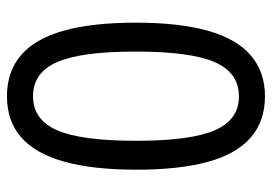

<svg xmlns="http://www.w3.org/2000/svg" viewBox="-132 -622 763 538"><g transform="rotate(90 249.0 -352.5)"><path d="M249 9Q180 9 134 -30.5Q88 -70 65.5 -150Q43 -230 43 -352Q43 -473 65.5 -553.5Q88 -634 134.5 -674Q181 -714 249 -714Q319 -714 365 -674Q411 -634 433 -554Q455 -474 455 -354Q455 -232 432.5 -151.5Q410 -71 364.5 -31Q319 9 249 9ZM249 -64Q315 -64 344.5 -131.5Q374 -199 374 -353Q374 -506 344.5 -573.5Q315 -641 250 -641Q183 -641 153.5 -573Q124 -505 124 -351Q124 -199 153.5 -131.5Q183 -64 249 -64Z"/></g></svg>

Font: Nunito Sans 7pt Condensed
Style: Regular
Weight: 400
Width: 3
Designer: Vernon Adams
Foundry: Vernon Adams
Version: Version 3.101;gftools[0.9.27]